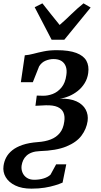

<svg xmlns="http://www.w3.org/2000/svg" viewBox="-54 -865 603 1146"><path d="M133.5 261Q76 261 37 242Q-2 223 -20 192.2Q-38 161.5 -33 125.5Q-29.5 98.5 -17 74.8Q-4.5 51 19.5 31.8Q43.5 12.5 81 -0.2Q118.5 -13 173 -17Q216 -20 249 -32.8Q282 -45.5 303 -71.2Q324 -97 329.5 -138.5Q334.5 -170 325 -192.5Q315.5 -215 289.5 -226.5Q263.5 -238 218 -236.5L157.5 -233.5L165.5 -294.5L203 -293.5Q231 -293 260.8 -304.2Q290.5 -315.5 313.2 -343Q336 -370.5 342 -417Q346.5 -446 339 -467.5Q331.5 -489 313.2 -500.8Q295 -512.5 265 -512.5Q242 -512.5 218.2 -502.8Q194.5 -493 179.5 -469L142 -374.5H70.5L94 -535Q117.5 -536.5 145.5 -544Q173.5 -551.5 207.8 -558.5Q242 -565.5 284.5 -565.5Q358 -565.5 401.5 -549Q445 -532.5 461.8 -502Q478.5 -471.5 472.5 -429Q468 -395.5 451.2 -368.5Q434.5 -341.5 410.2 -322.2Q386 -303 358 -291.2Q330 -279.5 302 -276Q364 -278 402.5 -260Q441 -242 457.5 -211Q474 -180 469 -142.5Q462 -95 432.2 -55.2Q402.5 -15.5 342.2 9.2Q282 34 183 37Q156.5 38 137 45Q117.5 52 104.5 64Q91.5 76 84.5 91.2Q77.5 106.5 75 123Q72 144.5 79.8 164Q87.5 183.5 105.5 195.8Q123.5 208 150.5 208Q180.5 208 206.5 200Q232.5 192 247.5 177.5L281 116H341.5L319.5 225Q301 233 274.5 241.2Q248 249.5 213 255.2Q178 261 133.5 261ZM153 -822 199 -845Q224 -813.5 249.8 -780.8Q275.5 -748 302 -716Q339 -748 372.2 -780.8Q405.5 -813.5 444.5 -845L487 -820L330 -628H254Z"/></svg>

Font: Merriweather 24pt SemiBold
Style: Italic
Weight: 600
Italic angle: -7.8°
Version: Version 2.101